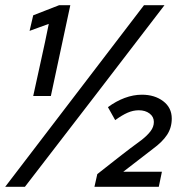

<svg xmlns="http://www.w3.org/2000/svg" viewBox="-23 -720 711 740"><path d="M248 -700Q229 -612 210.5 -525Q192 -438 173 -350H105Q120 -420 135.5 -489Q151 -558 165 -628Q146 -621 128 -614.5Q110 -608 91 -601Q95 -616 98 -631Q101 -646 105 -661Q130 -671 155 -680.5Q180 -690 205 -700ZM73 0H-3Q131 -176 264.5 -350Q398 -524 532 -700H611Q476 -524 342.5 -350Q209 -176 73 0ZM341 0Q344 -12 346.5 -24.5Q349 -37 352 -49Q394 -82 436 -115Q478 -148 522 -180Q544 -197 557 -214Q570 -231 570 -250Q570 -270 553.5 -282.5Q537 -295 512 -295Q490 -295 468.5 -285.5Q447 -276 421 -257Q414 -270 407 -282Q400 -294 393 -307Q424 -330 457.5 -342.5Q491 -355 524 -355Q573 -355 606 -330Q639 -305 639 -263Q639 -228 621 -200.5Q603 -173 566 -146Q537 -124 509 -102Q481 -80 452 -58H601Q598 -44 595 -29Q592 -14 589 0Z"/></svg>

Font: Rosa Sans Medium
Style: Italic
Weight: 500
Italic angle: -12°
Designer: Pentagram / MCKL
Foundry: Pentagram / MCKL
Version: Version 1.005;September 16, 2019;FontCreator 11.5.0.2425 64-